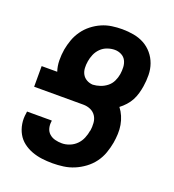

<svg xmlns="http://www.w3.org/2000/svg" viewBox="-136 -849 872 962"><g transform="rotate(20 300.0 -367.5)"><path d="M252 8Q223 8 195.5 4.5Q168 1 142 -8.5Q116 -18 94.5 -34.5Q73 -51 60 -74.5Q47 -98 42.5 -126Q38 -154 43 -182L44 -192H176V-188Q173 -169 177.5 -151.5Q182 -134 195 -122.5Q208 -111 225.5 -106.5Q243 -102 262 -102Q282 -102 302.5 -110Q323 -118 338.5 -133.5Q354 -149 362.5 -169.5Q371 -190 374 -210L375 -211Q378 -231 376.5 -252Q375 -273 364.5 -289Q354 -305 336 -313Q318 -321 297 -321H35V-431H118Q109 -458 108.5 -488Q108 -518 113 -548Q118 -575 127.5 -601.5Q137 -628 154 -652Q171 -676 194 -694Q217 -712 243 -723.5Q269 -735 297 -739Q325 -743 352 -743Q383 -743 413.5 -737.5Q444 -732 469.5 -718Q495 -704 514 -681.5Q533 -659 543 -631Q553 -603 553.5 -572Q554 -541 549 -510Q546 -491 540.5 -471.5Q535 -452 525.5 -434Q516 -416 501.5 -400Q487 -384 471 -372Q485 -354 494 -333Q503 -312 507 -289Q511 -266 510 -242Q509 -218 505 -194Q500 -166 490 -137.5Q480 -109 462 -84.5Q444 -60 419 -41.5Q394 -23 366.5 -11.5Q339 0 309.5 4Q280 8 252 8ZM307 -431Q326 -432 345.5 -438.5Q365 -445 381.5 -458Q398 -471 407 -490Q416 -509 419 -528Q422 -547 421 -566Q420 -585 412 -600.5Q404 -616 387.5 -624.5Q371 -633 352 -633Q333 -633 313 -626Q293 -619 278 -604Q263 -589 255 -570Q247 -551 244 -532V-531Q241 -514 242 -496Q243 -478 251 -463.5Q259 -449 274 -440.5Q289 -432 307 -431Z"/></g></svg>

Font: Iosevka Extrabold Extended
Style: Italic
Weight: 800
Width: 7
Italic angle: -9°
Monospace: yes
Designer: Belleve Invis
Foundry: Belleve Invis
Version: Version 32.5.0; ttfautohint (v1.8.4)